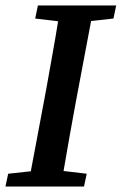

<svg xmlns="http://www.w3.org/2000/svg" viewBox="-33 -684 446 704"><path d="M96 -616 106 -664H393L383 -616L301 -607L245 -310Q233 -247 222 -183.5Q211 -120 200 -57L285 -47L275 0H-13L-3 -47L80 -56L136 -354Q147 -417 158.5 -480Q170 -543 180 -606Z"/></svg>

Font: Source Serif 4 Semibold
Style: Italic
Weight: 600
Italic angle: -12°
Designer: Frank Grießhammer
Foundry: Adobe
Version: Version 4.005;hotconv 1.1.0;makeotfexe 2.6.0